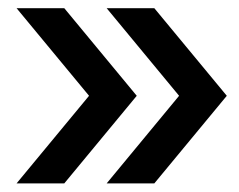

<svg xmlns="http://www.w3.org/2000/svg" viewBox="-20 -500 571 458"><path d="M192.4 -271.5 19.5 -480.5H133.3L306.2 -271.5L133.3 -62.5H19.5ZM407.2 -271.5 234.4 -480.5H348.1L521 -271.5L348.1 -62.5H234.4Z"/></svg>

Font: Decalotype Medium
Style: Regular
Weight: 500
Designer: Alfredo Marco Pradil
Foundry: Alfredo Marco Pradil
Version: Version 1.0